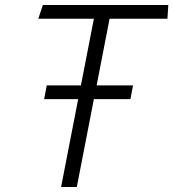

<svg xmlns="http://www.w3.org/2000/svg" viewBox="-20 -750 695 770"><path d="M157 -352.5H293.5L225 0H288L356.5 -352.5H503L513.5 -407.5H367.5L419.5 -675H651.5L655 -730H152L133.5 -675H356.5L304.5 -407.5H167.5Z"/></svg>

Font: Monaspace Krypton ExtraLight
Style: Italic
Weight: 200
Italic angle: -11°
Designer: Riley Cran & the Lettermatic Team
Foundry: Lettermatic
Version: Version 1.101 (Monaspace Krypton)